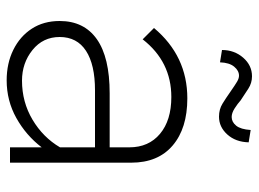

<svg xmlns="http://www.w3.org/2000/svg" viewBox="-120 -646 776 576"><g transform="rotate(90 268.0 -358.0)"><path d="M221 10Q170 10 129.5 -10Q89 -30 66 -65.5Q43 -101 43 -149Q43 -222 97.5 -260.5Q152 -299 260 -299H422V-358Q422 -416 381.5 -450Q341 -484 271 -484Q165 -484 98 -398L64 -432Q148 -532 275 -532Q365 -532 416.5 -488Q468 -444 468 -364V0H422V-95Q386 -48 334 -19Q282 10 221 10ZM222 -36Q286 -36 339 -67.5Q392 -99 422 -150V-255H251Q174 -255 132.5 -228Q91 -201 91 -149Q91 -99 130 -67.5Q169 -36 222 -36ZM330 -627Q308 -627 291 -637.5Q274 -648 257 -660Q234 -676 224.5 -681.5Q215 -687 207 -687Q192 -687 180 -672.5Q168 -658 167 -630L130 -636Q130 -673 153 -699.5Q176 -726 209 -726Q229 -726 246 -715Q263 -704 281 -692Q291 -683 305 -674Q319 -665 331 -665Q346 -665 357 -678.5Q368 -692 370 -722L407 -716Q406 -677 383.5 -652Q361 -627 330 -627Z"/></g></svg>

Font: Readex Pro ExtraLight
Style: Regular
Weight: 200
Designer: Bonnie Shaver-Troup, Thomas Jockin
Foundry: Lexend
Version: Version 1.203; ttfautohint (v1.8.3)